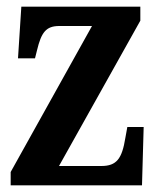

<svg xmlns="http://www.w3.org/2000/svg" viewBox="-20 -556 472 576"><path d="M12 0H406L411 -175H362L356 -142C346 -80 330 -58 284 -58H157L401 -494V-536H44L34 -381H85L91 -405C104 -459 118 -478 158 -478H256L12 -40Z"/></svg>

Font: Noto Serif Bengali ExtraCondensed
Style: Regular
Weight: 400
Width: 2
Designer: Juan Bruce, Universal Thirst, Indian Type Foundry and the Monotype Design Team.
Foundry: Monotype Imaging Inc.
Version: Version 2.003